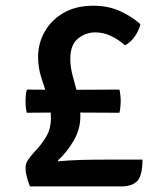

<svg xmlns="http://www.w3.org/2000/svg" viewBox="-20 -668 580 688"><path d="M87 0Q77 -28 74.2 -42Q71.5 -56 71.5 -65.5Q71.5 -83 81 -96Q90.5 -109 100.5 -120.5L113 -134Q133.5 -157 148 -182.8Q162.5 -208.5 162.5 -244Q162.5 -284 151 -319.2Q139.5 -354.5 128 -389.8Q116.5 -425 116.5 -464.5Q116.5 -512.5 140 -554.2Q163.5 -596 207.8 -621.8Q252 -647.5 314.5 -647.5Q368.5 -647.5 411 -627.8Q453.5 -608 483 -581.5Q478.5 -560 463.5 -538.2Q448.5 -516.5 428 -505.5Q405 -526.5 377.5 -539.2Q350 -552 322 -552Q287 -552 259.5 -529.8Q232 -507.5 232 -457Q232 -426 241 -394.2Q250 -362.5 259 -327.8Q268 -293 268 -252.5Q268 -205 244.2 -164.2Q220.5 -123.5 187 -92.5L189.5 -90Q224 -93.5 267 -94.8Q310 -96 356.5 -96H490.5Q490.5 -39 472 -19.5Q453.5 0 415 0ZM76 -264Q71.5 -281 71.5 -305Q71.5 -328.5 76 -347L203.5 -346L408 -347Q410 -338.5 411.2 -327.8Q412.5 -317 412.5 -306Q412.5 -295 411.2 -283.5Q410 -272 408 -264L203.5 -265Z"/></svg>

Font: Signika Light Medium
Style: Regular
Weight: 500
Version: Version 2.003;gftools[0.9.32]